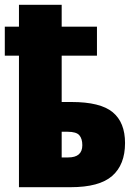

<svg xmlns="http://www.w3.org/2000/svg" viewBox="-21 -780 569 800"><path d="M58 -760V-669H-1V-548H58V0H273Q393 0 446.5 -47Q500 -94 500 -184Q500 -270 448.5 -312.5Q397 -355 277 -355H236V-548H383V-669H236V-760ZM322 -175Q322 -124 263 -124H236V-231H261Q297 -231 309.5 -216.5Q322 -202 322 -175Z"/></svg>

Font: Noto Sans UI SemiCondensed Black
Style: Regular
Weight: 900
Width: 4
Designer: Monotype Design Team
Foundry: Monotype Imaging Inc.
Version: 1.001